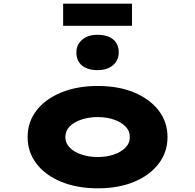

<svg xmlns="http://www.w3.org/2000/svg" viewBox="-20 -1013 1060 1043"><path d="M511 10Q399 10 312.5 -25.5Q226 -61 178 -124Q130 -187 130 -268Q130 -350 178 -412.5Q226 -475 312.5 -510.5Q399 -546 511 -546Q624 -546 709 -510.5Q794 -475 842 -412.5Q890 -350 890 -268Q890 -187 842 -124Q794 -61 709 -25.5Q624 10 511 10ZM511 -160Q559 -160 598.5 -173.5Q638 -187 662 -211.5Q686 -236 685 -268Q686 -301 662 -325.5Q638 -350 598.5 -363.5Q559 -377 511 -377Q463 -377 422.5 -363.5Q382 -350 358.5 -326Q335 -302 335 -268Q335 -236 358.5 -211.5Q382 -187 422.5 -173.5Q463 -160 511 -160ZM510 -632Q456 -632 425.5 -657Q395 -682 395 -728Q395 -770 426 -797Q457 -824 510 -824Q564 -824 594.5 -799Q625 -774 625 -728Q625 -686 594 -659Q563 -632 510 -632ZM323 -873V-993H697V-873Z"/></svg>

Font: Lexend Zetta Black
Style: Regular
Weight: 900
Designer: Bonnie Shaver-Troup, Thomas Jockin
Foundry: Lexend
Version: Version 1.007